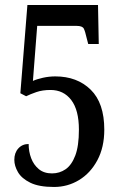

<svg xmlns="http://www.w3.org/2000/svg" viewBox="-20 -734 486 764"><path d="M195 10Q135 10 100.5 -7Q66 -24 51.5 -49Q37 -74 37 -98Q37 -126 53 -143.5Q69 -161 94 -161Q94 -131 104 -104.5Q114 -78 134.5 -61Q155 -44 187 -44Q217 -44 241 -60.5Q265 -77 279.5 -115Q294 -153 294 -218Q294 -296 263.5 -336Q233 -376 181 -376Q149 -376 124.5 -367.5Q100 -359 84 -351L61 -363L89 -714H370L373 -559H331L325 -582Q319 -609 313.5 -620Q308 -631 285 -631H128L111 -412Q126 -419 150.5 -424.5Q175 -430 200 -430Q287 -430 341 -377Q395 -324 395 -218Q395 -148 367.5 -96.5Q340 -45 294.5 -17.5Q249 10 195 10Z"/></svg>

Font: Noto Serif Myanmar ExtraCondensed Medium
Style: Regular
Weight: 500
Width: 2
Designer: Ben Mitchell and the Monotype Design Team
Foundry: Monotype Imaging Inc.
Version: Version 2.106; ttfautohint (v1.8.4.7-5d5b)